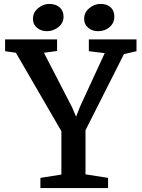

<svg xmlns="http://www.w3.org/2000/svg" viewBox="-20 -959 722 979"><path d="M6 0ZM293 -69V-290L61 -690L6 -698V-758H271V-699L204 -690L347 -413L368 -364L388 -415L514 -688L433 -698V-758H676V-698L612 -683L416 -295V-70L531 -52V0H186V-52ZM304 -874Q304 -842 278 -821Q252 -800 219 -800Q190 -800 169 -817Q148 -834 148 -863Q148 -895 174 -917Q200 -939 231 -939Q265 -939 284.5 -921Q304 -903 304 -874ZM563 -874Q563 -842 539 -821Q515 -800 480 -800Q450 -800 429.5 -817.5Q409 -835 409 -863Q409 -895 435 -917Q461 -939 492 -939Q526 -939 544.5 -921.5Q563 -904 563 -874Z"/></svg>

Font: Martel
Style: Bold
Weight: 700
Designer: Dan Reynolds
Foundry: Dan Reynolds
Version: Version 1.001; ttfautohint (v1.1) -l 5 -r 5 -G 72 -x 0 -D la